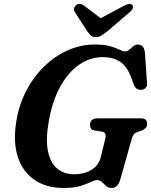

<svg xmlns="http://www.w3.org/2000/svg" viewBox="-20 -940 767 975"><path d="M463 -714Q510.5 -714 540 -705.2Q569.5 -696.5 586.5 -687.8Q603.5 -679 613.5 -679Q626.5 -679 636.5 -687.8Q646.5 -696.5 656.5 -705.2Q666.5 -714 679.5 -714Q712 -714 716 -672L726.5 -519Q728 -501.5 719.2 -493.2Q710.5 -485 698.5 -484Q671 -481.5 660 -509L645.5 -548.5Q624.5 -604 589 -627Q553.5 -650 502.5 -650Q437 -650 381 -610.8Q325 -571.5 285.2 -498.8Q245.5 -426 228 -326Q211 -231 223.8 -171.2Q236.5 -111.5 271.2 -83.2Q306 -55 355.5 -55Q407.5 -55 444.2 -77.2Q481 -99.5 492 -143L514 -233Q523.5 -268 498 -271.5L459 -277.5Q447 -279.5 442 -287.5Q437 -295.5 437 -305.5Q437 -339 477 -339H693.5Q714 -339 720.8 -331Q727.5 -323 727 -310Q727 -297.5 718.8 -289.2Q710.5 -281 698 -276.5L678.5 -270Q666 -265.5 660 -258.2Q654 -251 650 -238.5L591.5 -31Q584 -6 573.5 4.2Q563 14.5 546 14.5Q531 14.5 519.5 4.5Q508 -5.5 497 -15.5Q486 -25.5 473 -25.5Q461 -25.5 441 -15.5Q421 -5.5 387.8 4.5Q354.5 14.5 303 14.5Q215.5 14.5 155.5 -26.2Q95.5 -67 70.5 -143.2Q45.5 -219.5 63 -325Q76.5 -408 113.2 -478.8Q150 -549.5 204 -602.2Q258 -655 324.2 -684.5Q390.5 -714 463 -714ZM526.5 -782Q509 -768.5 496 -760Q483 -751.5 466.5 -751.5Q449.5 -751.5 441 -760Q432.5 -768.5 422.5 -782L360 -879Q353 -889.5 356.5 -899.2Q360 -909 367 -914.5Q385.5 -927 406.5 -911.5L491.5 -847.5L611 -911.5Q640.5 -926.5 652 -914.5Q656.5 -909 654.5 -899.2Q652.5 -889.5 639.5 -879Z"/></svg>

Font: Fraunces 9pt S050 SemiBold
Style: Italic
Weight: 600
Italic angle: -16°
Version: Version 1.000; ttfautohint (v1.8.3)